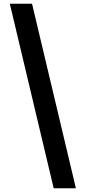

<svg xmlns="http://www.w3.org/2000/svg" viewBox="-20 -852 464 1037"><path d="M33 -832H153L390 165H270Z"/></svg>

Font: Noto Sans Devanagari UI ExtraCondensed
Style: Bold
Weight: 700
Width: 2
Designer: Jelle Bosma - Monotype Design Team
Foundry: Monotype Imaging Inc.
Version: Version 2.004